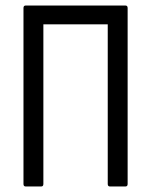

<svg xmlns="http://www.w3.org/2000/svg" viewBox="-20 -675 547 695"><path d="M73 0Q65 0 65 -9V-646Q65 -655 73 -655H434Q442 -655 442 -646V-9Q442 0 434 0H378Q370 0 370 -9V-587H137V-9Q137 0 129 0Z"/></svg>

Font: Sofia Sans Condensed
Style: Regular
Weight: 400
Designer: Botio Nikoltchev, Ani Petrova
Foundry: lettersoup
Version: Version 4.100